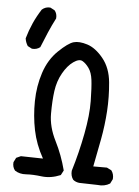

<svg xmlns="http://www.w3.org/2000/svg" viewBox="-54 -806 607 839"><g transform="rotate(5 250.0 -386.5)"><path d="M405 -10 325 -12Q309 -14 298 -23Q286 -39 288 -62Q313 -144 329 -228Q345 -312 344 -372.5Q343 -433 339 -465Q335 -497 321.5 -516Q308 -535 293 -543.5Q278 -552 253 -534.5Q228 -517 208 -481.5Q188 -446 182 -403Q176 -360 176 -302.5Q176 -245 206 -185.5Q236 -126 253 -60L242 -39Q199 -21 159 -26Q119 -31 90.5 -29Q62 -27 41 -41Q29 -56 31 -77L41 -97L61 -106L158 -104Q125 -163 112.5 -224.5Q100 -286 101 -351.5Q102 -417 121.5 -476.5Q141 -536 182 -575.5Q223 -615 247 -622Q271 -629 307.5 -617.5Q344 -606 377.5 -565Q411 -524 417 -460.5Q423 -397 419 -334.5Q415 -272 403.5 -210.5Q392 -149 380 -89H440L460 -79Q472 -63 470 -41L460 -21Q436 -6 405 -10ZM68 -578 49 -588Q39 -604 37 -621Q47 -656 61.5 -688.5Q76 -721 96 -752Q112 -766 133 -764L152 -754Q164 -740 162 -719Q146 -688 131.5 -654.5Q117 -621 104 -588Q89 -576 68 -578Z"/></g></svg>

Font: NaniFont Regular
Style: Regular
Weight: 400
Designer: Nanigashitei
Version: Version 1.036